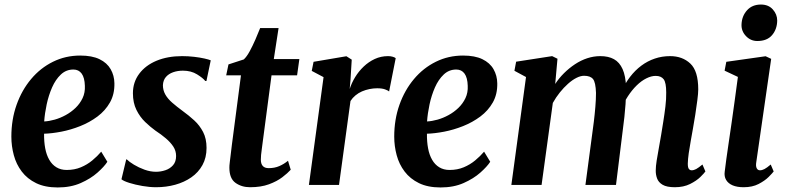

<svg xmlns="http://www.w3.org/2000/svg" viewBox="-20 -814 3468 845"><path d="M452.5 -102Q439 -81 409.2 -54.5Q379.5 -28 335.5 -8.5Q291.5 11 234 11Q178 11 139 -8Q100 -27 75.8 -59Q51.5 -91 40.8 -131Q30 -171 30 -212.5Q30 -288 53 -352.8Q76 -417.5 117 -466.2Q158 -515 213.2 -542.2Q268.5 -569.5 333 -569.5Q385 -569.5 418 -553.5Q451 -537.5 467 -509.5Q483 -481.5 483.5 -447.5Q484.5 -399.5 464 -363.2Q443.5 -327 409 -301.2Q374.5 -275.5 333 -259Q291.5 -242.5 250 -234.5Q208.5 -226.5 174 -225.5Q173.5 -190.5 179 -161.2Q184.5 -132 196.8 -110.8Q209 -89.5 228.2 -77.8Q247.5 -66 273.5 -66Q308 -66 336 -77.8Q364 -89.5 386.2 -108Q408.5 -126.5 425.5 -146.5ZM303 -508Q271 -508 247.8 -486Q224.5 -464 209.2 -429.2Q194 -394.5 185.5 -355Q177 -315.5 174.5 -279.5Q196 -280.5 220.8 -287.5Q245.5 -294.5 269.2 -307.5Q293 -320.5 312.5 -339.2Q332 -358 343.5 -382.2Q355 -406.5 353.5 -436.5Q352.5 -472 339.5 -490Q326.5 -508 303 -508Z M888.5 -457.5H883.5Q873.5 -470.5 847.2 -486.8Q821 -503 785 -503Q761.5 -503 741.8 -496Q722 -489 710 -475Q698 -461 697 -439Q697 -417 707.5 -398.2Q718 -379.5 737.8 -362.2Q757.5 -345 784 -325.5Q811 -306 834.8 -284.2Q858.5 -262.5 873.8 -233.2Q889 -204 889 -163Q889 -120 871 -87.5Q853 -55 822 -33.5Q791 -12 751.2 -1Q711.5 10 667 10Q638.5 10 606.8 4.5Q575 -1 549.5 -9Q524 -17 514.5 -25L535.5 -112.5H538Q548.5 -102 569.5 -89.2Q590.5 -76.5 616.2 -67.2Q642 -58 666.5 -58Q687.5 -58 707.8 -64.8Q728 -71.5 741.5 -86.8Q755 -102 755 -127.5Q755 -150 742.8 -168.8Q730.5 -187.5 710 -205Q689.5 -222.5 663.5 -239.5Q642 -255 619 -277Q596 -299 580.5 -330.2Q565 -361.5 565 -403.5Q565 -452.5 592.8 -489.5Q620.5 -526.5 669.2 -546.8Q718 -567 781.5 -567Q808 -567 834 -564Q860 -561 879.8 -556.5Q899.5 -552 907.5 -548.5Z M1135.5 -183.5Q1133.5 -167.5 1131.8 -155Q1130 -142.5 1129 -132Q1128 -121.5 1128 -111Q1128 -93 1136.5 -83.5Q1145 -74 1162.5 -74Q1188.5 -74 1209.2 -83Q1230 -92 1247.5 -106.5L1259.5 -67Q1246 -52 1222.5 -34Q1199 -16 1163.8 -3Q1128.5 10 1080.5 10Q1043.5 10 1016.5 -9.2Q989.5 -28.5 989.5 -76Q989.5 -80 989.8 -85.8Q990 -91.5 991.5 -102.2Q993 -113 995 -130.8Q997 -148.5 1000.5 -176.5L1040.5 -482.5H975.5L985.5 -530.5L1053 -552.5Q1066 -564.5 1079 -588.5Q1092 -612.5 1104 -640Q1116 -667.5 1125 -690.5H1206L1185 -554H1297.5L1287.5 -482.5H1175Z M1339.5 0 1404 -474.5 1352 -502 1360 -542 1504.5 -566.5 1528 -551.5 1522.5 -461.5 1519 -422.5Q1527.5 -449 1543 -474.5Q1558.5 -500 1580.5 -521Q1602.5 -542 1629.5 -554.5Q1656.5 -567 1688 -567Q1699.5 -567 1708.5 -564.2Q1717.5 -561.5 1721.5 -558L1692.5 -411.5Q1688.5 -415.5 1675 -420.5Q1661.5 -425.5 1640 -425.5Q1623 -425.5 1606 -422Q1589 -418.5 1573.2 -411.8Q1557.5 -405 1544.5 -394.2Q1531.5 -383.5 1522.5 -369.5L1472 0Z M2137.5 -102Q2124 -81 2094.2 -54.5Q2064.5 -28 2020.5 -8.5Q1976.5 11 1919 11Q1863 11 1824 -8Q1785 -27 1760.8 -59Q1736.5 -91 1725.8 -131Q1715 -171 1715 -212.5Q1715 -288 1738 -352.8Q1761 -417.5 1802 -466.2Q1843 -515 1898.2 -542.2Q1953.5 -569.5 2018 -569.5Q2070 -569.5 2103 -553.5Q2136 -537.5 2152 -509.5Q2168 -481.5 2168.5 -447.5Q2169.5 -399.5 2149 -363.2Q2128.5 -327 2094 -301.2Q2059.5 -275.5 2018 -259Q1976.5 -242.5 1935 -234.5Q1893.5 -226.5 1859 -225.5Q1858.5 -190.5 1864 -161.2Q1869.5 -132 1881.8 -110.8Q1894 -89.5 1913.2 -77.8Q1932.5 -66 1958.5 -66Q1993 -66 2021 -77.8Q2049 -89.5 2071.2 -108Q2093.5 -126.5 2110.5 -146.5ZM1988 -508Q1956 -508 1932.8 -486Q1909.5 -464 1894.2 -429.2Q1879 -394.5 1870.5 -355Q1862 -315.5 1859.5 -279.5Q1881 -280.5 1905.8 -287.5Q1930.5 -294.5 1954.2 -307.5Q1978 -320.5 1997.5 -339.2Q2017 -358 2028.5 -382.2Q2040 -406.5 2038.5 -436.5Q2037.5 -472 2024.5 -490Q2011.5 -508 1988 -508Z M2433.5 -555.5 2423.5 -444.5Q2440 -470 2462.5 -492.2Q2485 -514.5 2510.8 -531.5Q2536.5 -548.5 2564.8 -557.8Q2593 -567 2622 -567Q2658 -567 2682.2 -553.5Q2706.5 -540 2720 -510Q2733.5 -480 2735.5 -429.5Q2735.5 -422.5 2735.5 -414.8Q2735.5 -407 2735 -398.8Q2734.5 -390.5 2733.5 -382L2714.5 -409.5Q2730.5 -446.5 2752.8 -475.5Q2775 -504.5 2802.5 -525Q2830 -545.5 2861.8 -556.2Q2893.5 -567 2929 -567Q2983.5 -567 3018.2 -534.2Q3053 -501.5 3053 -420.5Q3053 -403.5 3049 -372.8Q3045 -342 3039.8 -308.2Q3034.5 -274.5 3029.5 -247Q3025 -221.5 3020 -193.8Q3015 -166 3011.2 -140Q3007.5 -114 3007 -94Q3007 -76.5 3011.8 -70.5Q3016.5 -64.5 3024 -64.5Q3033.5 -64.5 3043.8 -70Q3054 -75.5 3071.5 -90L3084.5 -59.5Q3079.5 -52 3062.5 -35.2Q3045.5 -18.5 3017 -4.2Q2988.5 10 2950 10Q2914.5 10 2896.2 -0.8Q2878 -11.5 2871.8 -28.8Q2865.5 -46 2866 -64.5Q2866 -81.5 2870 -107.2Q2874 -133 2879.5 -162Q2885 -191 2889.5 -219Q2894 -246 2899.2 -279Q2904.5 -312 2908.5 -345.2Q2912.5 -378.5 2912 -407Q2912 -450.5 2900.8 -465.2Q2889.5 -480 2865.5 -480Q2846.5 -480 2824.8 -469.2Q2803 -458.5 2782.2 -438.2Q2761.5 -418 2743.5 -390.5Q2725.5 -363 2714 -330L2735.5 -406.5Q2735 -383.5 2733 -355.5Q2731 -327.5 2728 -299.5Q2725 -271.5 2721.5 -246.5L2691 0H2556.5L2585.5 -218Q2589.5 -246 2593.5 -278.5Q2597.5 -311 2600.2 -344Q2603 -377 2603 -405Q2601.5 -452 2589.8 -466.2Q2578 -480.5 2550.5 -480.5Q2535 -480.5 2516.8 -471.2Q2498.5 -462 2479.8 -445.2Q2461 -428.5 2443.8 -407Q2426.5 -385.5 2413 -361L2363.5 0H2230.5L2295 -475L2244 -502.5L2251.5 -542.5L2410 -567Z M3253 10Q3224 10 3204.5 1.8Q3185 -6.5 3175.8 -22Q3166.5 -37.5 3169.5 -58.5Q3172 -80.5 3176.5 -113Q3181 -145.5 3187 -186Q3193 -226.5 3199.8 -273.5Q3206.5 -320.5 3213.5 -371.5Q3220.5 -422.5 3227.5 -475.5L3169 -503L3176.5 -542L3349.5 -566.5L3374 -555L3308.5 -101Q3305.5 -83 3310.2 -73.8Q3315 -64.5 3324.5 -64.5Q3334 -64.5 3344.5 -70Q3355 -75.5 3372 -90L3385 -59.5Q3379.5 -52 3362.8 -35.2Q3346 -18.5 3318.5 -4.2Q3291 10 3253 10ZM3313 -633.5Q3283.5 -633.5 3262.8 -655.5Q3242 -677.5 3243.5 -707Q3245 -743.5 3267.8 -768.8Q3290.5 -794 3329 -794Q3362 -794 3381.2 -772.5Q3400.5 -751 3400.5 -723.5Q3400 -685.5 3378 -659.5Q3356 -633.5 3313 -633.5Z"/></svg>

Font: Merriweather 20pt
Style: Bold Italic
Weight: 700
Italic angle: -7.8°
Version: Version 2.101